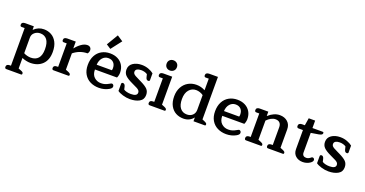

<svg xmlns="http://www.w3.org/2000/svg" viewBox="-42 -1645 5175 2724"><g transform="rotate(20 2546.0 -282.5)"><path d="M44 185Q44 145 97 145H113V-423H67Q44 -423 44 -451Q44 -471 58 -481Q72 -491 97 -491H227V-441L230 -439Q294 -501 378 -501Q440 -501 491 -473Q542 -445 573 -386.5Q604 -328 604 -240Q604 -118 536 -52Q468 14 355 14Q326 14 291.5 6.5Q257 -1 229 -14V145L270 161Q291 169 298 176.5Q305 184 305 196Q305 213 290 213H67Q44 213 44 185ZM487 -239Q487 -336 450.5 -382.5Q414 -429 349 -429Q301 -429 265 -399Q229 -369 229 -322V-86Q251 -73 281 -65.5Q311 -58 336 -58Q409 -58 448 -102.5Q487 -147 487 -239Z M679 -28Q679 -68 732 -68H748V-423H702Q679 -423 679 -451Q679 -471 693 -481Q707 -491 732 -491H860V-390H863Q899 -437 945 -469Q991 -501 1033 -501Q1062 -501 1078 -485Q1094 -469 1094 -444Q1094 -429 1088.5 -414.5Q1083 -400 1074 -391Q959 -391 865 -315V-68L905 -52Q925 -43 933 -35.5Q941 -28 941 -17Q941 0 926 0H702Q679 0 679 -28Z M1288 -605 1391 -778 1479 -720 1356 -561ZM1133 -239Q1133 -321 1164.5 -380Q1196 -439 1251.5 -470Q1307 -501 1378 -501Q1444 -501 1494.5 -475Q1545 -449 1573.5 -401Q1602 -353 1602 -289Q1602 -271 1597 -249Q1592 -227 1584 -212H1251Q1251 -136 1293.5 -97Q1336 -58 1396 -58Q1431 -58 1457.5 -66.5Q1484 -75 1517 -94Q1521 -96 1530.5 -101.5Q1540 -107 1546 -107Q1559 -107 1568 -97Q1577 -87 1577 -72Q1577 -58 1568 -47Q1559 -36 1539 -24Q1473 14 1390 14Q1317 14 1258.5 -15Q1200 -44 1166.5 -101Q1133 -158 1133 -239ZM1480 -284Q1485 -297 1485 -314Q1485 -368 1456 -398.5Q1427 -429 1377 -429Q1325 -429 1290 -390Q1255 -351 1251 -284Z M1669 -40V-148Q1669 -156 1674.5 -162Q1680 -168 1691 -168Q1719 -168 1729 -129L1739 -86Q1755 -74 1785 -66.5Q1815 -59 1847 -59Q1941 -59 1941 -112Q1941 -132 1929 -145.5Q1917 -159 1896 -170Q1875 -181 1813 -210Q1736 -246 1703.5 -279.5Q1671 -313 1671 -365Q1671 -429 1724 -465Q1777 -501 1856 -501Q1910 -501 1959.5 -482.5Q2009 -464 2037 -440V-337Q2037 -329 2031.5 -324Q2026 -319 2015 -319Q2000 -319 1991 -328.5Q1982 -338 1977 -357L1966 -402Q1949 -414 1924.5 -421Q1900 -428 1872 -428Q1835 -428 1811.5 -415Q1788 -402 1788 -374Q1788 -357 1797.5 -345Q1807 -333 1826 -322Q1845 -311 1889 -290L1922 -274Q1996 -238 2027 -205.5Q2058 -173 2058 -119Q2058 -50 2000.5 -18Q1943 14 1858 14Q1805 14 1751.5 -2Q1698 -18 1669 -40Z M2178 -639Q2178 -674 2200 -695Q2222 -716 2255 -716Q2288 -716 2310.5 -695Q2333 -674 2333 -639Q2333 -604 2310.5 -583Q2288 -562 2255 -562Q2222 -562 2200 -583Q2178 -604 2178 -639ZM2130 -28Q2130 -68 2183 -68H2199V-423H2153Q2130 -423 2130 -451Q2130 -471 2144 -481Q2158 -491 2183 -491H2316V-68L2356 -52Q2376 -43 2384 -35.5Q2392 -28 2392 -17Q2392 0 2377 0H2153Q2130 0 2130 -28Z M2437 -240Q2437 -319 2469.5 -378.5Q2502 -438 2557.5 -469.5Q2613 -501 2682 -501Q2751 -501 2813 -467V-642H2766Q2743 -642 2743 -670Q2743 -690 2757.5 -700Q2772 -710 2796 -710H2927V-68L2964 -52Q2984 -43 2992 -35.5Q3000 -28 3000 -17Q3000 0 2985 0H2816V-54H2812Q2789 -23 2751.5 -4.5Q2714 14 2666 14Q2603 14 2551.5 -13.5Q2500 -41 2468.5 -98Q2437 -155 2437 -240ZM2811 -171V-393Q2789 -409 2760 -419Q2731 -429 2702 -429Q2638 -429 2596 -380Q2554 -331 2554 -241Q2554 -151 2591.5 -104.5Q2629 -58 2694 -58Q2745 -58 2778 -89Q2811 -120 2811 -171Z M3055 -239Q3055 -321 3086.5 -380Q3118 -439 3173.5 -470Q3229 -501 3300 -501Q3366 -501 3416.5 -475Q3467 -449 3495.5 -401Q3524 -353 3524 -289Q3524 -271 3519 -249Q3514 -227 3506 -212H3173Q3173 -136 3215.5 -97Q3258 -58 3318 -58Q3353 -58 3379.5 -66.5Q3406 -75 3439 -94Q3443 -96 3452.5 -101.5Q3462 -107 3468 -107Q3481 -107 3490 -97Q3499 -87 3499 -72Q3499 -58 3490 -47Q3481 -36 3461 -24Q3395 14 3312 14Q3239 14 3180.5 -15Q3122 -44 3088.5 -101Q3055 -158 3055 -239ZM3402 -284Q3407 -297 3407 -314Q3407 -368 3378 -398.5Q3349 -429 3299 -429Q3247 -429 3212 -390Q3177 -351 3173 -284Z M3586 -28Q3586 -68 3639 -68H3655V-423H3609Q3586 -423 3586 -451Q3586 -471 3600 -481Q3614 -491 3639 -491H3767V-427H3770Q3853 -501 3940 -501Q4012 -501 4058.5 -459.5Q4105 -418 4105 -346V-68L4144 -52Q4164 -43 4172 -35.5Q4180 -28 4180 -17Q4180 0 4165 0H3941Q3918 0 3918 -28Q3918 -68 3971 -68H3988V-336Q3988 -378 3966 -401.5Q3944 -425 3901 -425Q3868 -425 3834 -406.5Q3800 -388 3772 -358V-68L3812 -52Q3832 -43 3840 -35.5Q3848 -28 3848 -17Q3848 0 3833 0H3609Q3586 0 3586 -28Z M4318 -126V-414H4250Q4238 -414 4231.5 -422Q4225 -430 4225 -444Q4225 -465 4239.5 -476Q4254 -487 4278 -487H4320L4338 -599H4435V-487H4589Q4596 -487 4600.5 -483Q4605 -479 4605 -472Q4605 -456 4592.5 -447.5Q4580 -439 4551 -433L4435 -414V-119Q4435 -89 4450.5 -74Q4466 -59 4493 -59Q4525 -59 4553 -81Q4556 -83 4563.5 -89.5Q4571 -96 4580 -96Q4593 -96 4601.5 -87.5Q4610 -79 4610 -65Q4610 -40 4571 -15Q4525 14 4467 14Q4403 14 4360.5 -23Q4318 -60 4318 -126Z M4667 -40V-148Q4667 -156 4672.5 -162Q4678 -168 4689 -168Q4717 -168 4727 -129L4737 -86Q4753 -74 4783 -66.5Q4813 -59 4845 -59Q4939 -59 4939 -112Q4939 -132 4927 -145.5Q4915 -159 4894 -170Q4873 -181 4811 -210Q4734 -246 4701.5 -279.5Q4669 -313 4669 -365Q4669 -429 4722 -465Q4775 -501 4854 -501Q4908 -501 4957.5 -482.5Q5007 -464 5035 -440V-337Q5035 -329 5029.5 -324Q5024 -319 5013 -319Q4998 -319 4989 -328.5Q4980 -338 4975 -357L4964 -402Q4947 -414 4922.5 -421Q4898 -428 4870 -428Q4833 -428 4809.5 -415Q4786 -402 4786 -374Q4786 -357 4795.5 -345Q4805 -333 4824 -322Q4843 -311 4887 -290L4920 -274Q4994 -238 5025 -205.5Q5056 -173 5056 -119Q5056 -50 4998.5 -18Q4941 14 4856 14Q4803 14 4749.5 -2Q4696 -18 4667 -40Z"/></g></svg>

Font: Maitree Semibold
Style: Regular
Weight: 600
Designer: CadsonDemak Team
Foundry: CadsonDemak
Version: Version 1.000